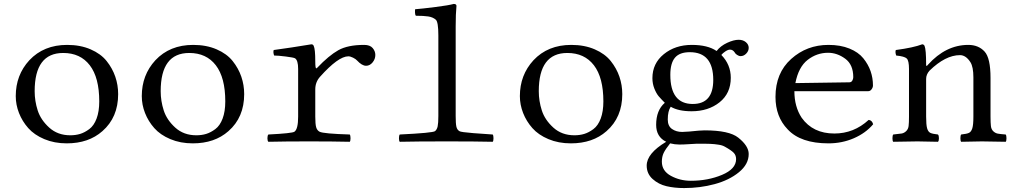

<svg xmlns="http://www.w3.org/2000/svg" viewBox="-20 -718 5160 975"><path d="M60 -230Q60 -337 129 -412Q202 -490 321 -490Q388 -490 440 -467.5Q492 -445 521.5 -408Q551 -371 565.5 -328.5Q580 -286 580 -240Q580 -122 500 -52Q430 10 319 10Q256 10 205 -11.5Q154 -33 123.5 -67.5Q93 -102 76.5 -144Q60 -186 60 -230ZM301 -449Q156 -449 156 -255Q156 -205 171.5 -157Q187 -109 230 -70Q273 -31 337 -31Q364 -31 387 -38Q410 -45 433.5 -62.5Q457 -80 470.5 -116Q484 -152 484 -203Q484 -324 436 -386.5Q388 -449 301 -449Z M700 -230Q700 -337 769 -412Q842 -490 961 -490Q1028 -490 1080 -467.5Q1132 -445 1161.5 -408Q1191 -371 1205.5 -328.5Q1220 -286 1220 -240Q1220 -122 1140 -52Q1070 10 959 10Q896 10 845 -11.5Q794 -33 763.5 -67.5Q733 -102 716.5 -144Q700 -186 700 -230ZM941 -449Q796 -449 796 -255Q796 -205 811.5 -157Q827 -109 870 -70Q913 -31 977 -31Q1004 -31 1027 -38Q1050 -45 1073.5 -62.5Q1097 -80 1110.5 -116Q1124 -152 1124 -203Q1124 -324 1076 -386.5Q1028 -449 941 -449Z M1581 -406Q1581 -371 1586 -371Q1588 -371 1591 -374Q1650 -436 1698 -463Q1746 -490 1829 -490Q1859 -490 1872.5 -474Q1886 -458 1886 -439Q1886 -418 1872 -401Q1858 -384 1839 -384Q1818 -384 1793 -411Q1787 -418 1773 -425Q1759 -432 1749 -432Q1698 -432 1605 -328Q1581 -301 1581 -264V-126Q1581 -88 1585.5 -72Q1590 -56 1603 -49Q1623 -39 1756 -35Q1760 -30 1760 -16Q1760 -2 1756 2Q1670 0 1550 0Q1427 0 1343 2Q1338 -2 1338 -16Q1338 -30 1343 -35Q1463 -41 1475 -49Q1494 -62 1494 -126V-368Q1494 -412 1478 -422Q1471 -426 1431.5 -431Q1392 -436 1372 -436Q1366 -453 1370 -464Q1459 -476 1561 -493Q1570 -493 1573 -485Q1581 -469 1581 -406Z M2206 -129V-538Q2206 -607 2193 -618Q2178 -631 2154.5 -634.5Q2131 -638 2092 -638Q2088 -642 2087.5 -653.5Q2087 -665 2088 -671Q2125 -674 2192 -682.5Q2259 -691 2284 -698Q2298 -698 2298 -688Q2294 -648 2294 -583V-129Q2294 -91 2297.5 -75Q2301 -59 2313 -52Q2320 -47 2383 -42Q2446 -37 2482 -35Q2486 -30 2486 -16Q2486 -2 2482 2Q2396 0 2250 0Q2095 0 2010 2Q2006 -2 2006 -16Q2006 -30 2010 -35Q2177 -43 2189 -52Q2199 -60 2202.5 -76.5Q2206 -93 2206 -129Z M2620 -230Q2620 -337 2689 -412Q2762 -490 2881 -490Q2948 -490 3000 -467.5Q3052 -445 3081.5 -408Q3111 -371 3125.5 -328.5Q3140 -286 3140 -240Q3140 -122 3060 -52Q2990 10 2879 10Q2816 10 2765 -11.5Q2714 -33 2683.5 -67.5Q2653 -102 2636.5 -144Q2620 -186 2620 -230ZM2861 -449Q2716 -449 2716 -255Q2716 -205 2731.5 -157Q2747 -109 2790 -70Q2833 -31 2897 -31Q2924 -31 2947 -38Q2970 -45 2993.5 -62.5Q3017 -80 3030.5 -116Q3044 -152 3044 -203Q3044 -324 2996 -386.5Q2948 -449 2861 -449Z M3602 -312Q3602 -453 3483 -453Q3431 -453 3407.5 -425Q3384 -397 3384 -338Q3384 -190 3498 -190Q3602 -190 3602 -312ZM3383 10Q3359 40 3350 59Q3341 78 3341 103Q3341 150 3387 175Q3433 200 3488 200Q3575 200 3646.5 170Q3718 140 3718 90Q3718 71 3706.5 58.5Q3695 46 3661 27Q3654 23 3646 20.5Q3638 18 3627 16.5Q3616 15 3608 14Q3600 13 3586 12.5Q3572 12 3564.5 12Q3557 12 3539.5 12Q3522 12 3515 12Q3509 12 3480 14Q3451 16 3430 16Q3407 16 3383 10ZM3741 -433Q3732 -433 3722.5 -439.5Q3713 -446 3710 -453Q3701 -466 3687 -466Q3677 -466 3663.5 -457Q3650 -448 3643 -439Q3691 -390 3691 -323Q3691 -244 3634 -198.5Q3577 -153 3492 -153Q3425 -153 3386 -176Q3371 -154 3371 -111Q3371 -78 3392.5 -63Q3414 -48 3444 -48L3480 -50Q3536 -56 3558 -56Q3683 -56 3729 -19Q3782 23 3782 64Q3782 116 3732.5 156.5Q3683 197 3609 217Q3535 237 3454 237Q3405 237 3364.5 227.5Q3324 218 3294 191Q3264 164 3264 123Q3264 61 3363 2Q3312 -23 3312 -84Q3312 -158 3356 -196Q3337 -215 3325 -229Q3313 -243 3303 -268Q3293 -293 3293 -321Q3293 -396 3351 -443Q3409 -490 3493 -490Q3574 -490 3619 -459Q3639 -485 3672.5 -500.5Q3706 -516 3731 -516Q3753 -516 3767.5 -504Q3782 -492 3782 -475Q3782 -459 3769.5 -446Q3757 -433 3741 -433Z M4019 -296 4293 -300Q4303 -300 4308 -308.5Q4313 -317 4313 -326Q4313 -390 4272 -420Q4231 -450 4185 -450Q4128 -450 4081.5 -414Q4035 -378 4019 -296ZM4391 -109Q4408 -108 4414 -87Q4376 -42 4316 -16Q4256 10 4187 10Q4046 10 3980 -61Q3918 -125 3918 -226Q3918 -347 3997.5 -418.5Q4077 -490 4187 -490Q4248 -490 4293.5 -471.5Q4339 -453 4364 -422Q4389 -391 4401 -356.5Q4413 -322 4413 -284Q4413 -274 4406 -264.5Q4399 -255 4389 -255H4014Q4014 -176 4051 -120Q4108 -40 4217 -40Q4316 -40 4391 -109Z M4692 -389Q4783 -490 4897 -490Q4949 -490 4980 -456Q5010 -423 5010 -322V-126Q5010 -94 5012 -77.5Q5014 -61 5024 -51.5Q5034 -42 5046.5 -39.5Q5059 -37 5087 -35Q5091 -30 5091 -16Q5091 -2 5087 2Q5001 0 4966 0Q4945 0 4861 2Q4857 -2 4857 -16Q4857 -30 4861 -35Q4890 -38 4901 -43.5Q4912 -49 4917.5 -66.5Q4923 -84 4923 -126V-325Q4923 -378 4908 -402Q4885 -438 4855 -438Q4781 -438 4700 -359Q4683 -340 4683 -317V-126Q4683 -84 4688 -66.5Q4693 -49 4704 -43.5Q4715 -38 4743 -35Q4748 -30 4748 -16Q4748 -2 4743 2Q4659 0 4639 0Q4598 0 4516 2Q4512 -2 4512 -16Q4512 -30 4516 -35Q4546 -38 4558.5 -40Q4571 -42 4581.5 -52Q4592 -62 4594 -78Q4596 -94 4596 -126V-368Q4596 -410 4584.5 -421Q4573 -432 4531 -436Q4525 -453 4529 -464Q4619 -476 4663 -493Q4671 -493 4675 -485Q4683 -467 4683 -389Q4683 -377 4692 -389Z"/></svg>

Font: Linux Libertine Mono O
Style: Mono
Weight: 400
Designer: Philipp H. Poll
Foundry: Philipp H. Poll
Version: Version 5.1.7